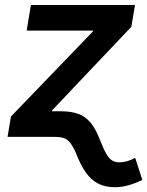

<svg xmlns="http://www.w3.org/2000/svg" viewBox="-20 -556 598 780"><path d="M10.7 0 24.4 -82.5 357.4 -428.2 358.4 -431.6H88.4L105.5 -535.6H528.3L513.7 -447.3L191.9 -107.9L173.8 0ZM446.3 204.6Q408.7 204.6 379.6 190.2Q350.6 175.8 328.4 144.3Q306.2 112.8 287.1 62.5Q274.4 35.2 263.4 22Q252.4 8.8 237.8 4.4Q223.1 0 196.8 0H137.7L154.8 -104H226.1Q269 -104 297.9 -93.5Q326.7 -83 347.7 -57.9Q368.7 -32.7 385.7 11.2Q399.9 47.9 411.4 68.1Q422.9 88.4 435.5 95.9Q448.2 103.5 464.8 103.5Q480 103.5 495.8 99.1Q511.7 94.7 529.3 85.4L558.1 174.8Q530.8 188.5 502.4 196.5Q474.1 204.6 446.3 204.6Z"/></svg>

Font: Inter 20pt SemiBold
Style: Italic
Weight: 600
Italic angle: -9.3988°
Version: Version 4.001;git-66647c0bb